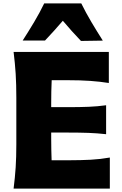

<svg xmlns="http://www.w3.org/2000/svg" viewBox="-20 -1117 723 1137"><path d="M60.5 0Q68.8 -64.9 72.8 -125.7Q76.7 -186.5 76.7 -263.2V-538.6Q76.7 -617.7 72.8 -680.4Q68.8 -743.2 60.5 -809.6H624.5V-625.5Q573.2 -633.8 514.9 -637.9Q456.5 -642.1 377.9 -642.1H286.1Q284.7 -609.4 283.9 -575.9Q283.2 -542.5 283.2 -504.9V-482.4H380.9Q453.6 -482.4 506.3 -484.6Q559.1 -486.8 608.4 -493.7V-322.3Q556.6 -328.1 503.9 -330.1Q451.2 -332 380.4 -332H283.2V-296.9Q283.2 -261.2 283.9 -229.7Q284.7 -198.2 285.6 -168H392.1Q458 -168 516.8 -171.1Q575.7 -174.3 630.4 -184.1V0ZM459.5 -874.5Q431.2 -903.8 404.5 -933.8Q377.9 -963.9 352.1 -994.1Q326.7 -964.4 300.3 -935.1Q273.9 -905.8 246.6 -877H114.3Q149.4 -931.6 182.4 -986.8Q215.3 -1042 241.7 -1096.7H461.4Q488.3 -1042 521 -986.8Q553.7 -931.6 588.9 -876.5Z"/></svg>

Font: Pinar-DS3-FD ExtraBold
Style: Regular
Weight: 800
Designer: Amin Abedi
Version: Version 3.000